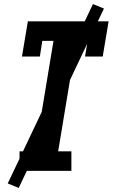

<svg xmlns="http://www.w3.org/2000/svg" viewBox="-20 -840 554 944"><path d="M76 0V-96H153L243 -639H188L176 -562H88L117 -735H514L485 -562H398L411 -639H356L266 -96H331V0ZM72 84 18 62 437 -820 491 -798Z"/></svg>

Font: Iosevka Slab
Style: Bold Italic
Weight: 700
Italic angle: -9°
Monospace: yes
Designer: Belleve Invis
Foundry: Belleve Invis
Version: Version 11.1.0; ttfautohint (v1.8.3)